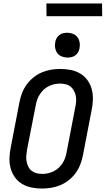

<svg xmlns="http://www.w3.org/2000/svg" viewBox="-20 -1082 613 1114"><path d="M224 12Q192 12 162.5 6Q133 0 108 -15Q83 -30 66 -54Q49 -78 41.5 -106.5Q34 -135 35 -166.5Q36 -198 43 -230L93 -490Q98 -516 108 -542Q118 -568 134.5 -591Q151 -614 174 -632.5Q197 -651 223 -662Q249 -673 276 -677.5Q303 -682 329 -682Q361 -682 391 -676Q421 -670 446 -655Q471 -640 488 -616Q505 -592 512.5 -563.5Q520 -535 519 -503.5Q518 -472 511 -440L461 -180Q456 -154 446 -128Q436 -102 419.5 -79Q403 -56 380 -37.5Q357 -19 331 -8Q305 3 277.5 7.5Q250 12 224 12ZM226 -73Q242 -73 258 -76.5Q274 -80 290 -87.5Q306 -95 319 -107Q332 -119 342 -134Q352 -149 357.5 -164.5Q363 -180 366 -196L416 -456Q420 -474 421.5 -491Q423 -508 420 -524Q417 -540 409.5 -554.5Q402 -569 390 -579Q378 -589 362 -593Q346 -597 328 -597Q312 -597 296 -593.5Q280 -590 264 -582.5Q248 -575 235 -563Q222 -551 212 -536Q202 -521 196.5 -505.5Q191 -490 188 -474L137 -214Q134 -196 132.5 -179Q131 -162 134 -146Q137 -130 144 -115.5Q151 -101 163.5 -91Q176 -81 192 -77Q208 -73 226 -73ZM371 -748Q354 -748 338 -754.5Q322 -761 312.5 -774Q303 -787 300 -804.5Q297 -822 301 -840Q303 -851 309.5 -862Q316 -873 326 -880Q336 -887 347.5 -889.5Q359 -892 371 -892Q388 -892 404 -885.5Q420 -879 429.5 -866Q439 -853 442 -835.5Q445 -818 441 -800Q439 -789 432.5 -778Q426 -767 416 -760Q406 -753 394.5 -750.5Q383 -748 371 -748ZM573 -988H250L249 -1062H572Z"/></svg>

Font: Lode Dark Term
Style: Bold Italic
Weight: 700
Italic angle: -11°
Monospace: yes
Designer: Belleve Invis
Foundry: Belleve Invis
Version: Version 29.2.0